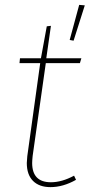

<svg xmlns="http://www.w3.org/2000/svg" viewBox="-20 -758 368 788"><path d="M114 -118Q112 -98 112 -89Q112 -10 189 -10Q234 -10 284 -37L292 -20Q239 10 187 10Q141 10 115.5 -15.5Q90 -41 90 -89Q90 -97 92 -117L145 -499H60L62 -519H148L172 -650L189 -652L170 -519H314L308 -499H168ZM328 -736 282 -591 266 -594 305 -738Z"/></svg>

Font: FiraGO Thin
Style: Italic
Weight: 100
Italic angle: -8°
Designer: bBox Type GmbH
Foundry: bBox Type GmbH
Version: Version 1.001